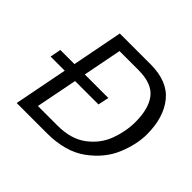

<svg xmlns="http://www.w3.org/2000/svg" viewBox="-136 -708 865 865"><g transform="rotate(45 297.0 -275.0)"><path d="M26 0ZM581 -315Q581 -251 551 -178.5Q521 -106 448.5 -53Q376 0 258 0H66L116 -256H26L36 -308H126L173 -550H369Q478 -550 529.5 -486Q581 -422 581 -315ZM505 -318Q505 -404 469.5 -448.5Q434 -493 349 -493H228L192 -308H342L331 -256H182L143 -58H268Q354 -58 407.5 -98.5Q461 -139 483 -198.5Q505 -258 505 -318Z"/></g></svg>

Font: Cambay Devanagari
Style: Italic
Weight: 400
Italic angle: -11°
Designer: Pooja Saxena
Foundry: Pooja Saxena
Version: Version 1.018;PS 001.018;hotconv 1.0.70;makeotf.lib2.5.58329